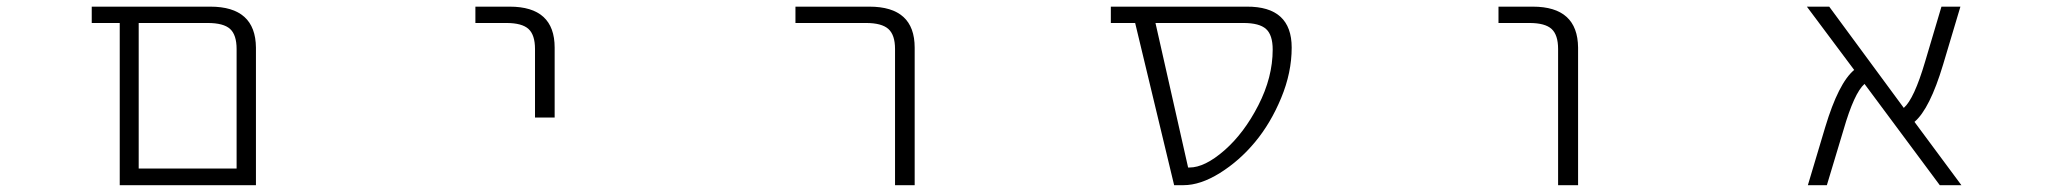

<svg xmlns="http://www.w3.org/2000/svg" viewBox="-20 -542 6040 563"><path d="M381.8 1H331.1V-474.6H249V-522.5H596.7Q729.5 -522.5 730.5 -402.3V1ZM673.8 -398.4Q673.8 -439.5 654.8 -457Q635.7 -474.6 588.9 -474.6H386.7V-47.9H673.8Z M1374 -474.6V-522.5H1474.6Q1606.4 -522.5 1606.4 -402.3V-197.3H1548.8V-398.4Q1548.8 -439.5 1529.8 -457Q1510.7 -474.6 1464.8 -474.6Z M2312.5 -474.6V-522.5H2529.3Q2662.1 -522.5 2662.1 -402.3V1H2604.5V-398.4Q2604.5 -439.5 2585 -457Q2565.4 -474.6 2519.5 -474.6Z M3368.2 -474.6 3463.9 -50.8H3467.8Q3512.7 -50.8 3570.3 -101.1Q3627.9 -151.4 3669.9 -233.4Q3711.9 -315.4 3711.9 -396.5Q3711.9 -439.5 3692.4 -457Q3672.9 -474.6 3626 -474.6ZM3767.6 -402.3Q3767.6 -329.1 3736.8 -254.9Q3706.1 -180.7 3660.2 -125.5Q3614.3 -70.3 3557.1 -34.7Q3500 1 3450.2 1H3422.9L3308.6 -474.6H3237.3V-522.5H3635.7Q3767.6 -523.4 3767.6 -402.3Z M4374 -474.6V-522.5H4474.6Q4606.4 -522.5 4607.4 -402.3V1H4548.8V-398.4Q4548.8 -439.5 4529.8 -457Q4510.7 -474.6 4464.8 -474.6Z M5731.4 1H5668L5447.3 -295.9Q5417 -269.5 5385.7 -161.1L5336.9 1H5281.2L5332 -168.9Q5371.1 -298.8 5417 -336.9L5278.3 -522.5H5343.8L5562.5 -225.6Q5592.8 -252 5625 -361.3L5672.9 -522.5H5728.5L5677.7 -352.5Q5638.7 -222.7 5593.8 -184.6Z"/></svg>

Font: GenEi Gothic M Light
Style: Regular
Weight: 300
Designer: o_tamon (Modified); [Source Han Sans]
Ryoko NISHIZUKA  (kana & ideographs); Paul D. Hunt (Latin, Greek & Cyrillic); Wenl
Version: Version 1.1a;Original Version 1.004